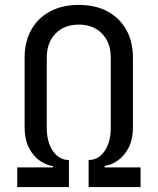

<svg xmlns="http://www.w3.org/2000/svg" viewBox="-20 -760 640 780"><path d="M50 0V-80H195V-85Q171 -88 144 -105.5Q117 -123 98.5 -157.5Q80 -192 80 -245V-525Q80 -591 107 -639Q134 -687 183.5 -713.5Q233 -740 300 -740Q368 -740 417 -713.5Q466 -687 493 -639Q520 -591 520 -525V-245Q520 -192 501.5 -158Q483 -124 456.5 -106.5Q430 -89 405 -86V-80H551V0H340V-110Q380 -110 405 -146.5Q430 -183 430 -240V-525Q430 -587 394.5 -623.5Q359 -660 300 -660Q241 -660 205.5 -623.5Q170 -587 170 -525V-240Q170 -183 195 -146.5Q220 -110 260 -110V0Z"/></svg>

Font: JetBrains Mono
Style: Regular
Weight: 400
Monospace: yes
Designer: Philipp Nurullin, Konstantin Bulenkov
Foundry: JetBrains
Version: Version 2.305